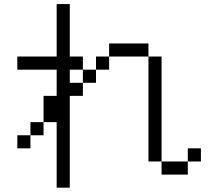

<svg xmlns="http://www.w3.org/2000/svg" viewBox="-20 -832 1040 915"><path d="M937.5 -62.5V-125H875V-62.5H750V0H875V-62.5ZM250 -250V62.5H312.5V-375H375V-437.5H312.5V-500H375V-437.5H437.5V-500H375V-562.5H312.5Q312.5 -562.5 312.5 -812.5H250Q250 -812.5 250 -562.5H62.5V-500H250Q250 -500 250 -375H187.5Q187.5 -375 187.5 -250H125V-187.5H62.5V-125H125V-187.5H187.5V-250ZM750 -62.5Q750 -62.5 750 -562.5H687.5Q687.5 -562.5 687.5 -62.5ZM437.5 -500H500V-562.5H437.5ZM500 -562.5H687.5V-625H500Z"/></svg>

Font: BFUnifontExMono
Style: Regular
Weight: 500
Version: Version 15.0.06